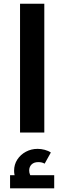

<svg xmlns="http://www.w3.org/2000/svg" viewBox="-20 -727 353 1053"><path d="M89.9 0V-706.7H223V0ZM96.4 298.4Q77 275.3 67.1 254.2Q57.3 233.1 57.3 209.5Q57.3 175.1 75 147.9Q92.8 120.7 122.1 105.1Q151.5 89.4 186.3 89.4Q205.4 89.4 225.2 94.6Q245 99.9 258.9 109.4L224.9 170.5Q216.1 165.5 207.5 163.8Q198.9 162.1 190.1 162.1Q166.3 162.1 153.2 174.9Q140.1 187.7 140.1 208.3Q140.1 220.6 145 231.6Q149.9 242.6 160.2 255.1ZM35.2 306V233.9H277.3V306Z"/></svg>

Font: Cairo
Style: Regular
Weight: 400
Designer: Mohamed Gaber, Accademia di Belle Arti di Urbino
Foundry: Kief Type Foundry, Accademia di Belle Arti di Urbino
Version: Version 3.120